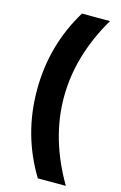

<svg xmlns="http://www.w3.org/2000/svg" viewBox="-135 -807 636 1013"><g transform="rotate(15 183.5 -300.0)"><path d="M334 -750Q203 -527 203 -300Q203 -73 334 150H181Q56 -55 56 -300Q56 -545 181 -750Z"/></g></svg>

Font: Nacelle Heavy
Style: Regular
Weight: 800
Designer: Sora Sagano
Foundry: Sora Sagano
Version: Version 1.000;FEAKit 1.0